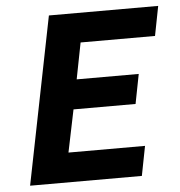

<svg xmlns="http://www.w3.org/2000/svg" viewBox="-49 -699 698 745"><g transform="rotate(-5 300.0 -326.0)"><path d="M38.4 0H473.7L496.1 -115.1H197.9L232 -280.3H473.7L496.1 -395.3H254.4L282 -536.6H571.9L594.3 -651.7H168.6L38.4 0Z"/></g></svg>

Font: Source Code Variable
Style: Italic
Weight: 400
Italic angle: -11°
Monospace: yes
Designer: Paul D. Hunt, Teo Tuominen
Foundry: Adobe Systems Incorporated
Version: Version 1.005;PS 1.0;hotconv 16.6.54;makeotf.lib2.5.65590